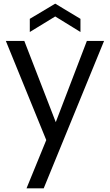

<svg xmlns="http://www.w3.org/2000/svg" viewBox="-20 -772 603 1050"><path d="M549 -548 219 258H125L233 -6L12 -548H113L285 -104L455 -548ZM282 -682 143 -597V-669L282 -752L420 -669V-597Z"/></svg>

Font: A Bank Premium Regular
Style: Regular
Weight: 400
Designer: Ninad Kale (Devanagari), Jonny Pinhorn (Latin), Htun Naung (Myanmar)
Foundry: Indian Type Foundry
Version: 4.004